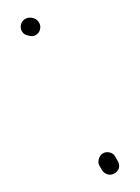

<svg xmlns="http://www.w3.org/2000/svg" viewBox="-146 -482 392 538"><g transform="rotate(-30 50.5 -213.0)"><path d="M50 37C57 37 63 35 68 30C73 25 75 18 75 11V-3C75 -10 73 -15 68 -20C63 -25 57 -28 50 -28C43 -28 37 -25 32 -20C27 -15 24 -10 24 -3V11C24 18 27 25 32 30C37 35 43 37 50 37ZM32 -456C27 -451 24 -445 24 -437C24 -429 28 -423 35 -417C40 -412 45 -409 52 -409C59 -409 65 -411 70 -416C75 -421 78 -427 78 -434C78 -441 76 -448 70 -454C64 -460 57 -463 50 -463C43 -463 37 -461 32 -456Z"/></g></svg>

Font: AppleStorm
Style: Rg
Weight: 400
Foundry: Cannot Into Space Fonts
Version: Version 1.01